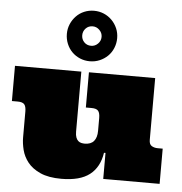

<svg xmlns="http://www.w3.org/2000/svg" viewBox="-58 -910 934 984"><g transform="rotate(5 409.0 -417.5)"><path d="M728 -220.2Q728 -196.8 741.5 -189Q754.9 -181.2 772 -181.2H797.9V0H507.8V-133.8H500Q488.8 -59.1 439 -20.5Q389.2 18.1 293.9 18.1Q227.1 18.1 185.1 -1Q143.1 -20 120.1 -49.1Q97.2 -78.1 88.6 -112.1Q80.1 -146 80.1 -175.8V-309.1Q80.1 -335 71 -345.9Q62 -356.9 36.1 -356.9H6.8V-538.1H348.1V-230Q348.1 -210.9 352.5 -199.5Q356.9 -188 364 -181.9Q371.1 -175.8 380.1 -173.8Q389.2 -171.9 397 -171.9Q429.2 -171.9 444.6 -190.4Q460 -209 460 -243.2V-309.1Q460 -335 450.9 -345.9Q441.9 -356.9 416 -356.9H387.2V-538.1H728ZM257.3 -724.6Q257.3 -751.5 267.3 -774.9Q277.3 -798.3 294.7 -816.4Q312 -834.5 335.7 -844.5Q359.4 -854.5 386.2 -854.5Q413.1 -854.5 436.8 -844.5Q460.4 -834.5 478.3 -816.4Q496.1 -798.3 506.1 -774.9Q516.1 -751.5 516.1 -724.6Q516.1 -697.8 506.1 -673.6Q496.1 -649.4 478.3 -632.1Q460.4 -614.7 436.8 -604.7Q413.1 -594.7 386.2 -594.7Q359.4 -594.7 335.7 -604.7Q312 -614.7 294.7 -632.1Q277.3 -649.4 267.3 -673.6Q257.3 -697.8 257.3 -724.6ZM336.4 -724.6Q336.4 -703.6 350.3 -689Q364.3 -674.3 386.2 -674.3Q406.2 -674.3 421.1 -689Q436 -703.6 436 -724.6Q436 -744.6 421.1 -759.5Q406.2 -774.4 386.2 -774.4Q364.3 -774.4 350.3 -759.5Q336.4 -744.6 336.4 -724.6Z"/></g></svg>

Font: Ultra
Style: Regular
Weight: 400
Designer: Astigmatic (AOETI)
Foundry: Astigmatic (AOETI)
Version: Version 1.000